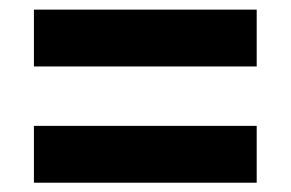

<svg xmlns="http://www.w3.org/2000/svg" viewBox="-20 -507 610 403"><path d="M518.8 -367.5H51.2V-486.8H518.8ZM518.8 -123.5H51.2V-242.8H518.8Z"/></svg>

Font: Haskoy
Style: Regular
Weight: 400
Designer: Ertekin Erdin
Foundry: Ertekin Erdin
Version: Version 1.500